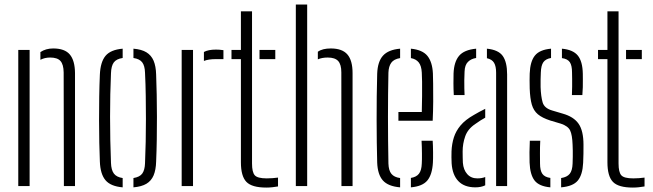

<svg xmlns="http://www.w3.org/2000/svg" viewBox="-20 -820 2878 846"><path d="M60.5 0V-600H110.5V0ZM261.5 0 260.5 -501Q260 -536 246.5 -551.2Q233 -566.5 201 -566.5Q189 -566.5 178.2 -564Q167.5 -561.5 158 -556.5V-590.5Q170 -598.5 184 -602.5Q198 -606.5 214.5 -606.5Q265 -606.5 287.5 -580Q310 -553.5 310.5 -498V0Z M420 -108.5Q418.5 -144 417.5 -190.8Q416.5 -237.5 416.5 -289.5Q416.5 -341.5 417.2 -393.2Q418 -445 420 -491Q422.5 -547 445 -574Q467.5 -601 520.5 -605.5V-564.5Q493 -560.5 481.5 -545Q470 -529.5 469 -497Q467 -453 466 -404.5Q465 -356 465 -305.2Q465 -254.5 466 -203.2Q467 -152 469 -102.5Q470 -71 481.8 -55.2Q493.5 -39.5 520.5 -35.5V5.5Q467.5 1 444.8 -26Q422 -53 420 -108.5ZM568 5.5V-35.5Q596 -40 607 -55.5Q618 -71 619 -100.5Q621 -146.5 622 -195.5Q623 -244.5 623 -295.5Q623 -346.5 622.2 -397.8Q621.5 -449 619 -499.5Q618 -530.5 606.5 -545.5Q595 -560.5 568 -564.5V-605.5Q604 -602.5 625.2 -589.5Q646.5 -576.5 656.8 -552.5Q667 -528.5 668 -491Q669.5 -450.5 670.5 -403Q671.5 -355.5 671.5 -305.2Q671.5 -255 670.8 -205Q670 -155 668 -108.5Q667 -71.5 656.8 -47.2Q646.5 -23 625 -10.2Q603.5 2.5 568 5.5Z M780.5 0V-600H830.5V0ZM878.5 -551.5V-591Q898 -601.5 931.5 -601.5Q938.5 -601.5 946.2 -601Q954 -600.5 964.5 -599V-559.5H931.5Q898.5 -559.5 878.5 -551.5Z M1000 -559.5V-600H1041.5V-770H1090.5V-99.5Q1090.5 -61.5 1102.5 -47.8Q1114.5 -34 1155.5 -34Q1171 -34 1181 -35Q1191 -36 1205 -37.5V1.5Q1193 3.5 1180.2 5Q1167.5 6.5 1153.5 6.5Q1090 6.5 1065.8 -18.5Q1041.5 -43.5 1041.5 -105V-559.5ZM1123.5 -559.5V-600H1193V-559.5Z M1283.5 0V-800H1333.5V0ZM1484.5 0 1484 -501Q1484 -536 1470 -551.2Q1456 -566.5 1424 -566.5Q1399 -566.5 1380.5 -558.5V-592Q1391 -599.5 1405.2 -603Q1419.5 -606.5 1437.5 -606.5Q1488 -606.5 1510.8 -580Q1533.5 -553.5 1533.5 -498V0Z M1642 -103.5Q1641 -145 1640.2 -193Q1639.5 -241 1639.5 -292.5Q1639.5 -344 1640 -395.5Q1640.5 -447 1642 -495.5Q1644 -549 1667.8 -575Q1691.5 -601 1743 -605.5V-564Q1715.5 -559.5 1704 -543.5Q1692.5 -527.5 1691.5 -500Q1690.5 -454 1690 -405Q1689.5 -356 1689.5 -305.2Q1689.5 -254.5 1690 -202.8Q1690.5 -151 1691.5 -99.5Q1692.5 -68.5 1704.8 -53.8Q1717 -39 1743 -35.5V5.5Q1690 1 1667 -25Q1644 -51 1642 -103.5ZM1790.5 5.5V-36Q1815 -40 1826.2 -54.8Q1837.5 -69.5 1838.5 -99.5Q1839.5 -114.5 1839.2 -143.5Q1839 -172.5 1837.5 -200H1886.5Q1888 -178.5 1888.2 -149Q1888.5 -119.5 1887.5 -103.5Q1884.5 -51 1863.2 -25Q1842 1 1790.5 5.5ZM1735.5 -288V-326.5H1838.5Q1839.5 -360.5 1839.8 -396Q1840 -431.5 1839.8 -459.8Q1839.5 -488 1838.5 -500Q1837 -530 1825 -545Q1813 -560 1790.5 -564V-605.5Q1841.5 -600.5 1863.2 -573.8Q1885 -547 1887.5 -496.5Q1888 -485.5 1888.5 -451.2Q1889 -417 1888.8 -372.8Q1888.5 -328.5 1886.5 -288Z M1970 -100Q1969.5 -115 1969.2 -126.8Q1969 -138.5 1969.5 -153.5Q1971 -187 1980 -215Q1989 -243 2009.5 -267.5Q2030 -292 2068 -313.5Q2079 -320 2091.8 -327Q2104.5 -334 2118 -340.5V-301.5Q2108.5 -296.5 2097.5 -289.5Q2086.5 -282.5 2074 -273.5Q2041 -251.5 2029.8 -219.2Q2018.5 -187 2018.5 -152.5Q2018.5 -138.5 2018.8 -125.8Q2019 -113 2019.5 -103Q2022 -71.5 2038.8 -52.8Q2055.5 -34 2083.5 -34Q2103.5 -34 2118 -40V-3.5Q2100 5.5 2074.5 5.5Q2026 5.5 1999.8 -21.8Q1973.5 -49 1970 -100ZM1979.5 -401Q1978 -429 1978 -452.5Q1978 -476 1978.5 -496.5Q1980.5 -547.5 2002.8 -574Q2025 -600.5 2078 -605.5V-564.5Q2055.5 -561 2041.8 -547.2Q2028 -533.5 2027 -504.5Q2026 -486 2025.8 -466.8Q2025.5 -447.5 2026 -430.5Q2026.5 -413.5 2027 -401ZM2166 0V-499.5Q2166 -528 2157 -543.2Q2148 -558.5 2125.5 -563.5V-605.5Q2176 -600.5 2195.2 -573.5Q2214.5 -546.5 2214.5 -492V0Z M2313.5 -103.5Q2313 -127.5 2313 -149Q2313 -170.5 2314.5 -200H2360.5Q2359 -170 2359.2 -144.2Q2359.5 -118.5 2359.5 -99.5Q2359.5 -68.5 2369.8 -54Q2380 -39.5 2405 -36V5.5Q2355 1 2335.2 -25Q2315.5 -51 2313.5 -103.5ZM2452.5 5.5V-35.5Q2478.5 -39.5 2490.2 -54Q2502 -68.5 2503 -99.5Q2503.5 -115.5 2503.8 -129.5Q2504 -143.5 2503.8 -156.5Q2503.5 -169.5 2503 -182Q2501.5 -225.5 2492.2 -245Q2483 -264.5 2451.5 -275L2404.5 -289Q2369 -300.5 2350 -316.5Q2331 -332.5 2323.2 -359.5Q2315.5 -386.5 2314 -430.5Q2313.5 -452.5 2313.5 -466.2Q2313.5 -480 2314 -496Q2316 -549 2336.8 -575Q2357.5 -601 2408 -605.5V-564.5Q2384.5 -560.5 2374.2 -546Q2364 -531.5 2363 -500Q2362.5 -487.5 2362 -469.5Q2361.5 -451.5 2362 -436Q2363.5 -394.5 2371 -368.8Q2378.5 -343 2413.5 -333L2459 -319.5Q2507.5 -306 2529.2 -275Q2551 -244 2551 -182Q2551 -159 2550.8 -142.8Q2550.5 -126.5 2549.5 -102.5Q2547 -50 2526 -24.5Q2505 1 2452.5 5.5ZM2500 -401Q2501 -419.5 2501 -438Q2501 -456.5 2501 -472.5Q2501 -488.5 2500.5 -501Q2500.5 -531.5 2490.8 -546Q2481 -560.5 2456 -564V-605.5Q2505 -601 2526 -575.2Q2547 -549.5 2548 -495Q2548 -487.5 2548.2 -471Q2548.5 -454.5 2548 -435.8Q2547.5 -417 2546 -401Z M2615 -559.5V-600H2656.5V-770H2705.5V-99.5Q2705.5 -61.5 2717.5 -47.8Q2729.5 -34 2770.5 -34Q2786 -34 2796 -35Q2806 -36 2820 -37.5V1.5Q2808 3.5 2795.2 5Q2782.5 6.5 2768.5 6.5Q2705 6.5 2680.8 -18.5Q2656.5 -43.5 2656.5 -105V-559.5ZM2738.5 -559.5V-600H2808V-559.5Z"/></svg>

Font: Big Shoulders Stencil Text ExtraLight
Style: Regular
Weight: 250
Version: Version 2.001